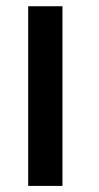

<svg xmlns="http://www.w3.org/2000/svg" viewBox="-20 -610 326 630"><path d="M72.5 0H185V-589.5H72.5Z"/></svg>

Font: Anybody Expanded
Style: Regular
Weight: 400
Width: 7
Version: Version 1.113;gftools[0.9.25]